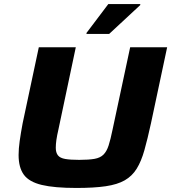

<svg xmlns="http://www.w3.org/2000/svg" viewBox="-20 -922 847 950"><path d="M358 8Q249 8 186.5 -7Q124 -22 98 -57.5Q72 -93 72 -155Q72 -186 77.5 -225Q83 -264 92 -312L172 -688H355L269 -281Q262 -251 259 -229.5Q256 -208 256 -191Q256 -167 266.5 -153.5Q277 -140 302.5 -135.5Q328 -131 372 -131Q419 -131 447.5 -136Q476 -141 492 -157Q508 -173 517.5 -202.5Q527 -232 537 -281L624 -688H807L727 -312Q710 -234 694.5 -179Q679 -124 656.5 -87.5Q634 -51 597.5 -30Q561 -9 503 -0.5Q445 8 358 8ZM408 -754V-759L516 -902H674V-897L520 -754Z"/></svg>

Font: Saira Thin Expanded
Style: Bold Italic
Weight: 700
Width: 7
Italic angle: -12°
Version: Version 1.101